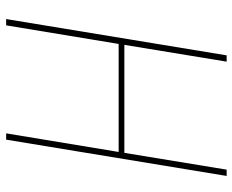

<svg xmlns="http://www.w3.org/2000/svg" viewBox="-88 -688 775 640"><g transform="rotate(90 300.0 -367.5)"><path d="M43 0 164 -735H185L129 -394H489L545 -735H566L445 0H424L486 -375H126L64 0Z"/></g></svg>

Font: Iosevka Curly ThExObl
Style: Regular
Weight: 100
Width: 7
Italic angle: -9°
Monospace: yes
Designer: Belleve Invis
Foundry: Belleve Invis
Version: Version 11.1.0; ttfautohint (v1.8.3)